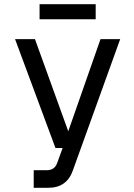

<svg xmlns="http://www.w3.org/2000/svg" viewBox="-20 -897 640 917"><path d="M141 0V-84H202Q222 -84 234.5 -92.5Q247 -101 254 -121L279 -190H245L52 -710H147L306 -270L460 -710H554L328 -83Q299 0 210 0ZM169 -805V-877H437V-805Z"/></svg>

Font: Geist Mono
Style: Regular
Weight: 400
Monospace: yes
Designer: Basement.studio, Andrés Briganti, Mateo Zaragoza
Foundry: Basement.studio, Vercel, Andrés Briganti, Guido Ferreyra, Mateo Zaragoza
Version: Version 1.500; ttfautohint (v1.8.4.7-5d5b)